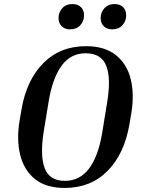

<svg xmlns="http://www.w3.org/2000/svg" viewBox="-20 -918 714 948"><path d="M628 -357 619 -304Q594 -158 511 -74Q428 10 299 10Q207 10 152.5 -34Q98 -78 79.5 -154Q61 -230 77 -324L86 -377Q111 -523 194 -606.5Q277 -690 405 -690Q497 -690 552 -646Q607 -602 625.5 -527Q644 -452 628 -357ZM509 -412Q529 -532 504.5 -593.5Q480 -655 403 -655Q330 -655 285.5 -595.5Q241 -536 221 -422L196 -269Q177 -151 200.5 -88Q224 -25 300 -25Q374 -25 419.5 -85.5Q465 -146 484 -259ZM326 -773Q300 -773 284.5 -788.5Q269 -804 269 -829Q269 -857 287.5 -877.5Q306 -898 338 -898Q364 -898 379.5 -883Q395 -868 395 -842Q395 -814 376.5 -793.5Q358 -773 326 -773ZM534 -773Q508 -773 492.5 -788.5Q477 -804 477 -829Q477 -857 495.5 -877.5Q514 -898 546 -898Q572 -898 587.5 -883Q603 -868 603 -842Q603 -814 584.5 -793.5Q566 -773 534 -773Z"/></svg>

Font: Inria Serif
Style: Bold Italic
Weight: 700
Italic angle: -10°
Designer: Black Foundry Team
Foundry: Black Foundry
Version: Version 1.000; ttfautohint (v1.8.3)